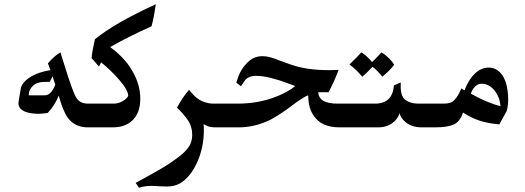

<svg xmlns="http://www.w3.org/2000/svg" viewBox="-20 -601 2475 906"><path d="M439 0H394Q334 0 300 -45Q287 -64 277 -89Q267 -114 257 -150Q240 -105 205 -68Q177 -64 162 -64Q130 -64 104 -72Q67 -85 67 -114Q67 -120 68 -123L78 -183Q83 -213 127 -240Q165 -262 218 -270L206 -302Q221 -319 233.5 -330.5Q246 -342 265 -354L302 -237Q323 -174 333 -153Q343 -131 357.5 -121.5Q372 -112 396 -112H439ZM241 -201 228 -241 215 -215Q179 -215 167 -212Q146 -208 132 -192.5Q118 -177 116 -159V-151H188Q207 -151 219 -164Q231 -177 241 -201Z M500 -379Q557 -337 590 -289Q642 -214 642 -135Q642 -71 607.5 -35.5Q573 0 512 0H422Q399 0 382.5 -16Q366 -32 366 -56Q366 -79 382.5 -95.5Q399 -112 422 -112H516Q539 -112 558.5 -123.5Q578 -135 585 -148Q585 -175 544.5 -222Q504 -269 457 -307L447 -287L412 -327Q416 -366 428 -416Q521 -492 715 -581Q707 -521 695 -477Q580 -425 500 -379Z M911 -137Q927 -125 947.5 -118.5Q968 -112 986 -112H1072V0H999Q971 0 956.5 -7Q942 -14 941 -15L942 14Q942 97 908 170Q886 218 851 249Q833 264 813.5 271.5Q794 279 766 279L733 278Q709 276 699 276Q662 276 636 285L620 262L644 249Q708 214 747 191Q786 168 817 144Q853 118 870 93Q887 68 887 36Q887 -4 866 -34.5Q845 -65 815 -93Q842 -143 872 -177Q876 -172 888 -158.5Q900 -145 911 -137Z M1530 -165Q1526 -166 1510 -166Q1487 -166 1481 -165Q1485 -136 1508 -124Q1531 -112 1572 -112H1709V0H1583Q1497 0 1461 -54Q1447 -74 1441 -97Q1435 -120 1434 -151Q1422 -148 1385 -123L1362 -106Q1302 -60 1254 -35Q1181 0 1107 0H1055Q1032 0 1015.5 -16.5Q999 -33 999 -56Q999 -79 1015.5 -95.5Q1032 -112 1055 -112H1102Q1201 -112 1286 -146Q1341 -168 1373 -195Q1365 -198 1330 -211Q1295 -224 1257 -233.5Q1219 -243 1190 -243Q1169 -243 1156.5 -237.5Q1144 -232 1137 -223Q1130 -214 1117 -194L1095 -211Q1111 -268 1142 -300Q1174 -336 1218 -336Q1236 -336 1254.5 -331Q1273 -326 1303 -314Q1311 -311 1350.5 -297Q1390 -283 1434.5 -276.5Q1479 -270 1533 -270L1578 -271Q1555 -211 1530 -165Z M1840 -295Q1818 -267 1784 -239Q1765 -264 1738 -286Q1716 -262 1690 -239Q1655 -278 1629 -297Q1666 -332 1685 -354Q1710 -339 1736 -308Q1770 -342 1780 -354Q1797 -344 1814 -327.5Q1831 -311 1840 -295Z M1886 -136Q1909 -112 1957 -112H2018V0H1971Q1918 0 1888 -30Q1869 -48 1866 -67Q1859 -46 1841 -28Q1810 0 1765 0H1692Q1669 0 1652.5 -16.5Q1636 -33 1636 -57Q1636 -81 1653.5 -96.5Q1671 -112 1692 -112H1750Q1832 -112 1839 -198L1871 -212Q1868 -157 1886 -136Z M2336 -14Q2281 -19 2242 -32Q2203 -45 2165 -70Q2151 -27 2121 -13.5Q2091 0 2032 0H2000Q1977 0 1961 -16Q1945 -32 1945 -56Q1945 -79 1960 -95.5Q1975 -112 2000 -112H2073Q2092 -112 2104 -116Q2116 -120 2125 -130Q2133 -138 2141 -151.5Q2149 -165 2157 -184L2172 -174Q2183 -206 2204 -235Q2240 -282 2286 -282Q2322 -282 2347 -251Q2369 -222 2375 -174Q2378 -153 2378 -133Q2378 -101 2371 -77ZM2202 -159Q2280 -115 2342 -100Q2342 -101 2339 -119Q2336 -137 2325 -157Q2313 -179 2294 -192.5Q2275 -206 2255 -206Q2237 -206 2225 -195.5Q2213 -185 2207.5 -173Q2202 -161 2202 -159Z"/></svg>

Font: Mirza Medium
Style: Regular
Weight: 500
Designer: Arabic design by Kourosh Beigpour, Latin design by Eduardo Tunni, engineering by Lasse Fister
Version: Version 1.0010g